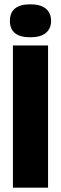

<svg xmlns="http://www.w3.org/2000/svg" viewBox="-20 -871 283 891"><path d="M40 0V-660H203V0ZM121 -698Q26 -698 26 -774Q26 -851 121 -851Q168 -851 192.5 -831Q217 -811 217 -774Q217 -738 192.5 -718Q168 -698 121 -698Z"/></svg>

Font: Bricolage Grotesque 48pt ExtraBold
Style: Regular
Weight: 800
Designer: Mathieu Triay
Foundry: Atelier Triay
Version: Version 1.000; ttfautohint (v1.8.4.7-5d5b);gftools[0.9.32]